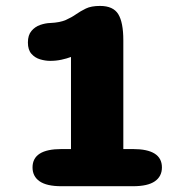

<svg xmlns="http://www.w3.org/2000/svg" viewBox="-20 -644 659 664"><path d="M192.5 0Q141.5 0 117 -17Q92.5 -34 92.5 -65Q92.5 -128.5 192.5 -128.5H225.5V-447Q211 -441.5 192.5 -437.5Q174 -433.5 153.5 -433.5Q136.5 -433.5 118.8 -438.8Q101 -444 88.8 -457.8Q76.5 -471.5 76.5 -497Q76.5 -522.5 88.8 -537Q101 -551.5 119 -557.8Q137 -564 154 -564.5Q187.5 -566 207.8 -575Q228 -584 243.5 -595Q258.5 -605.5 277 -614.5Q295.5 -623.5 326 -623.5Q371.5 -623.5 389 -595Q406.5 -566.5 406.5 -504.5V-128.5H440Q540 -128.5 540 -65Q540 -34 515.5 -17Q491 0 440 0Z"/></svg>

Font: Sono Monospace ExtraBold
Style: Regular
Weight: 800
Version: Version 2.112